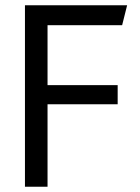

<svg xmlns="http://www.w3.org/2000/svg" viewBox="-20 -711 534 731"><path d="M75 0V-691H464L445 -615H161V-387H428V-314H161V0Z"/></svg>

Font: Average Sans
Style: Regular
Weight: 400
Designer: Eduardo Rodriguez Tunni
Foundry: Eduardo Rodriguez Tunni
Version: Version 1.002